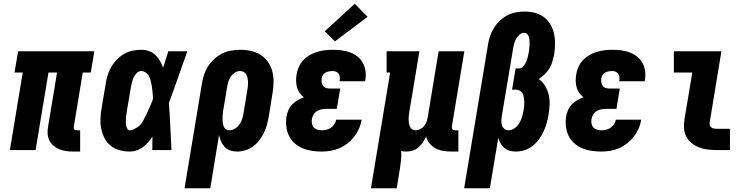

<svg xmlns="http://www.w3.org/2000/svg" viewBox="-20 -805 4040 1030"><path d="M374 8Q354 8 335 5.5Q316 3 299 -4Q282 -11 267.5 -23Q253 -35 245 -51.5Q237 -68 235.5 -87.5Q234 -107 238 -126L286 -416H240L171 0H33L102 -416H58L77 -530H486L467 -416H424L376 -126Q375 -122 375.5 -118Q376 -114 378.5 -111Q381 -108 385 -107Q389 -106 393 -106H410V8Z M677 8Q649 8 622 1Q595 -6 574.5 -22.5Q554 -39 541.5 -62.5Q529 -86 523.5 -113Q518 -140 519 -168Q520 -196 525 -225L547 -355Q550 -378 557 -401Q564 -424 576.5 -445.5Q589 -467 606.5 -485Q624 -503 645.5 -515.5Q667 -528 690.5 -533Q714 -538 738 -538Q759 -538 779 -531Q799 -524 813.5 -510Q828 -496 838 -478.5Q848 -461 855 -442Q862 -464 869 -486Q876 -508 883 -530H985Q960 -461 936 -391.5Q912 -322 886 -253Q891 -190 893.5 -126.5Q896 -63 900 0H797Q797 -18 797.5 -36Q798 -54 798 -72Q787 -56 774.5 -41.5Q762 -27 746.5 -15.5Q731 -4 713 2Q695 8 677 8ZM677 -106Q686 -106 694 -110Q702 -114 710.5 -118.5Q719 -123 726 -129Q733 -135 738.5 -142.5Q744 -150 748.5 -158.5Q753 -167 757 -175Q761 -183 765 -191Q769 -199 773 -207.5Q777 -216 780.5 -224Q784 -232 787.5 -240.5Q791 -249 794.5 -257.5Q798 -266 801 -274Q800 -286 799.5 -297Q799 -308 797.5 -319Q796 -330 794.5 -341.5Q793 -353 790.5 -363.5Q788 -374 784.5 -384.5Q781 -395 774.5 -403.5Q768 -412 758.5 -418Q749 -424 738 -424Q724 -424 713.5 -413Q703 -402 697 -389Q691 -376 687.5 -362.5Q684 -349 682 -336L660 -206Q659 -197 657.5 -187.5Q656 -178 655.5 -168.5Q655 -159 655 -149.5Q655 -140 656.5 -131.5Q658 -123 663 -114.5Q668 -106 677 -106Z M970 205 1063 -355Q1067 -379 1074.5 -403Q1082 -427 1096 -449Q1110 -471 1130 -489Q1150 -507 1173 -518.5Q1196 -530 1221 -534Q1246 -538 1270 -538Q1299 -538 1327.5 -531.5Q1356 -525 1379 -510Q1402 -495 1418 -472Q1434 -449 1441 -421.5Q1448 -394 1447.5 -364.5Q1447 -335 1442 -305L1421 -175Q1417 -154 1411 -132.5Q1405 -111 1394.5 -90Q1384 -69 1369.5 -50.5Q1355 -32 1336 -18.5Q1317 -5 1295 1.5Q1273 8 1251 8Q1232 8 1214.5 2Q1197 -4 1185 -17Q1173 -30 1166 -46.5Q1159 -63 1155 -81L1108 205ZM1210 -106Q1226 -106 1240 -114.5Q1254 -123 1263.5 -136Q1273 -149 1278 -164Q1283 -179 1286 -194L1307 -324Q1309 -335 1310 -345.5Q1311 -356 1310.5 -366.5Q1310 -377 1308 -387Q1306 -397 1301 -405.5Q1296 -414 1287 -419Q1278 -424 1268 -424Q1253 -424 1239.5 -415Q1226 -406 1217.5 -393Q1209 -380 1204.5 -365.5Q1200 -351 1198 -336L1179 -222Q1177 -213 1176 -204.5Q1175 -196 1174.5 -187Q1174 -178 1174 -169.5Q1174 -161 1174.5 -152.5Q1175 -144 1177 -136Q1179 -128 1183 -121Q1187 -114 1194.5 -110Q1202 -106 1210 -106Z M1706 8Q1679 8 1652.5 4Q1626 0 1602.5 -10Q1579 -20 1560 -37Q1541 -54 1530 -77Q1519 -100 1516 -126.5Q1513 -153 1517 -180Q1520 -197 1527 -214Q1534 -231 1547 -244.5Q1560 -258 1576.5 -267.5Q1593 -277 1610 -283Q1597 -293 1587.5 -306.5Q1578 -320 1573.5 -336Q1569 -352 1568.5 -370Q1568 -388 1571 -405Q1574 -426 1583 -446Q1592 -466 1607 -482Q1622 -498 1641.5 -509.5Q1661 -521 1682 -527Q1703 -533 1723.5 -535.5Q1744 -538 1765 -538Q1789 -538 1812.5 -535Q1836 -532 1857.5 -524Q1879 -516 1897 -502Q1915 -488 1926 -468.5Q1937 -449 1940.5 -425.5Q1944 -402 1940 -378Q1940 -376 1939.5 -373.5Q1939 -371 1939 -369H1802Q1802 -370 1802 -370.5Q1802 -371 1802 -372Q1804 -381 1803 -391Q1802 -401 1797 -408.5Q1792 -416 1783.5 -420Q1775 -424 1765 -424Q1756 -424 1746.5 -422.5Q1737 -421 1728 -416.5Q1719 -412 1713 -403.5Q1707 -395 1706 -385Q1704 -375 1705.5 -364.5Q1707 -354 1712.5 -345.5Q1718 -337 1728 -333.5Q1738 -330 1748 -330H1805L1787 -221H1730Q1718 -221 1705 -218.5Q1692 -216 1680.5 -209Q1669 -202 1662 -190Q1655 -178 1653 -165Q1651 -153 1653.5 -141Q1656 -129 1663.5 -121Q1671 -113 1682.5 -109.5Q1694 -106 1706 -106Q1718 -106 1731 -109Q1744 -112 1755 -119.5Q1766 -127 1773.5 -138.5Q1781 -150 1784 -163H1920Q1916 -138 1906 -115.5Q1896 -93 1880.5 -72.5Q1865 -52 1844.5 -36Q1824 -20 1801 -10Q1778 0 1754 4Q1730 8 1706 8ZM1777 -583 1722 -637 1883 -785 1952 -715Z M1970 205 2073 -416H2054V-530H2230L2176 -206Q2174 -196 2173 -185.5Q2172 -175 2172 -164.5Q2172 -154 2173.5 -144.5Q2175 -135 2179 -126Q2183 -117 2191 -111.5Q2199 -106 2209 -106Q2222 -106 2234.5 -112.5Q2247 -119 2255.5 -129.5Q2264 -140 2268.5 -153Q2273 -166 2275 -178L2333 -530H2471L2404 -126Q2404 -122 2404.5 -118Q2405 -114 2407.5 -111Q2410 -108 2413.5 -107Q2417 -106 2421 -106H2439V8H2403Q2380 8 2358 4.5Q2336 1 2317 -9Q2298 -19 2284.5 -35.5Q2271 -52 2266 -73Q2259 -57 2249 -42Q2239 -27 2225.5 -15Q2212 -3 2195 2.5Q2178 8 2161 8Q2154 8 2146.5 7.5Q2139 7 2132 5Q2134 29 2131.5 53.5Q2129 78 2125 102L2108 205Z M2470 205 2597 -560Q2600 -583 2607.5 -606.5Q2615 -630 2628 -652Q2641 -674 2659.5 -692Q2678 -710 2700.5 -722Q2723 -734 2747 -738.5Q2771 -743 2795 -743Q2823 -743 2850 -736Q2877 -729 2898 -713Q2919 -697 2932.5 -674Q2946 -651 2952 -624.5Q2958 -598 2957.5 -569.5Q2957 -541 2953 -513Q2949 -494 2943.5 -475Q2938 -456 2927.5 -438.5Q2917 -421 2902 -406.5Q2887 -392 2870 -381Q2890 -367 2903.5 -345.5Q2917 -324 2923 -299Q2929 -274 2928.5 -247Q2928 -220 2923 -193Q2920 -170 2913.5 -147Q2907 -124 2897 -101.5Q2887 -79 2872 -58.5Q2857 -38 2837.5 -22.5Q2818 -7 2794.5 0.5Q2771 8 2748 8Q2730 8 2714 3.5Q2698 -1 2685.5 -11.5Q2673 -22 2665 -36Q2657 -50 2653 -66L2608 205ZM2708 -106Q2725 -106 2741 -117.5Q2757 -129 2766.5 -145.5Q2776 -162 2781 -179.5Q2786 -197 2789 -214Q2791 -226 2792 -237.5Q2793 -249 2792.5 -260.5Q2792 -272 2790 -283Q2788 -294 2783 -303.5Q2778 -313 2768.5 -318.5Q2759 -324 2748 -324H2727L2746 -438H2767Q2775 -438 2782.5 -444.5Q2790 -451 2795 -459Q2800 -467 2803.5 -475Q2807 -483 2809.5 -491.5Q2812 -500 2813.5 -509Q2815 -518 2817 -526Q2818 -536 2819.5 -546Q2821 -556 2821 -566.5Q2821 -577 2820.5 -586.5Q2820 -596 2817.5 -605.5Q2815 -615 2808.5 -622Q2802 -629 2792 -629Q2778 -629 2766.5 -618.5Q2755 -608 2748 -595Q2741 -582 2737.5 -568.5Q2734 -555 2732 -541L2672 -183Q2670 -170 2669.5 -157.5Q2669 -145 2672.5 -133.5Q2676 -122 2685.5 -114Q2695 -106 2708 -106Z M3206 8Q3179 8 3152.5 4Q3126 0 3102.5 -10Q3079 -20 3060 -37Q3041 -54 3030 -77Q3019 -100 3016 -126.5Q3013 -153 3017 -180Q3020 -197 3027 -214Q3034 -231 3047 -244.5Q3060 -258 3076.5 -267.5Q3093 -277 3110 -283Q3097 -293 3087.5 -306.5Q3078 -320 3073.5 -336Q3069 -352 3068.5 -370Q3068 -388 3071 -405Q3074 -426 3083 -446Q3092 -466 3107 -482Q3122 -498 3141.5 -509.5Q3161 -521 3182 -527Q3203 -533 3223.5 -535.5Q3244 -538 3265 -538Q3289 -538 3312.5 -535Q3336 -532 3357.5 -524Q3379 -516 3397 -502Q3415 -488 3426 -468.5Q3437 -449 3440.5 -425.5Q3444 -402 3440 -378Q3440 -376 3439.5 -373.5Q3439 -371 3439 -369H3302Q3302 -370 3302 -370.5Q3302 -371 3302 -372Q3304 -381 3303 -391Q3302 -401 3297 -408.5Q3292 -416 3283.5 -420Q3275 -424 3265 -424Q3256 -424 3246.5 -422.5Q3237 -421 3228 -416.5Q3219 -412 3213 -403.5Q3207 -395 3206 -385Q3204 -375 3205.5 -364.5Q3207 -354 3212.5 -345.5Q3218 -337 3228 -333.5Q3238 -330 3248 -330H3305L3287 -221H3230Q3218 -221 3205 -218.5Q3192 -216 3180.5 -209Q3169 -202 3162 -190Q3155 -178 3153 -165Q3151 -153 3153.5 -141Q3156 -129 3163.5 -121Q3171 -113 3182.5 -109.5Q3194 -106 3206 -106Q3218 -106 3231 -109Q3244 -112 3255 -119.5Q3266 -127 3273.5 -138.5Q3281 -150 3284 -163H3420Q3416 -138 3406 -115.5Q3396 -93 3380.5 -72.5Q3365 -52 3344.5 -36Q3324 -20 3301 -10Q3278 0 3254 4Q3230 8 3206 8Z M3824 0Q3800 0 3775.5 -3Q3751 -6 3729.5 -14.5Q3708 -23 3690 -37.5Q3672 -52 3661.5 -72.5Q3651 -93 3649.5 -117.5Q3648 -142 3652 -166L3694 -416H3595V-530H3850L3787 -147Q3786 -140 3788 -133Q3790 -126 3796 -121.5Q3802 -117 3809 -115.5Q3816 -114 3824 -114H3896V0Z"/></svg>

Font: Iosevka Curly Slab HvObl
Style: Regular
Weight: 900
Italic angle: -9°
Monospace: yes
Designer: Belleve Invis
Foundry: Belleve Invis
Version: Version 11.1.0; ttfautohint (v1.8.3)